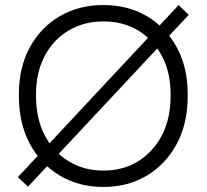

<svg xmlns="http://www.w3.org/2000/svg" viewBox="-20 -731 821 762"><path d="M91 10 51 -28 689 -711 729 -672ZM390 11Q293 11 217 -34.5Q141 -80 98 -161Q55 -242 55 -349V-358Q55 -463 98 -542.5Q141 -622 217 -666.5Q293 -711 390 -711Q488 -711 563.5 -666.5Q639 -622 682 -542.5Q725 -463 725 -358V-349Q725 -242 682 -161Q639 -80 563.5 -34.5Q488 11 390 11ZM390 -54Q469 -54 528.5 -91Q588 -128 622.5 -194Q657 -260 657 -349V-358Q657 -444 622.5 -509Q588 -574 528.5 -610Q469 -646 390 -646Q313 -646 252.5 -610Q192 -574 157.5 -509Q123 -444 123 -358V-349Q123 -260 157.5 -194Q192 -128 252.5 -91Q313 -54 390 -54Z"/></svg>

Font: SUSE Light
Style: Regular
Weight: 300
Designer: Rene Bieder
Foundry: SUSE
Version: Version 1.000